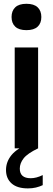

<svg xmlns="http://www.w3.org/2000/svg" viewBox="-20 -802 286 1038"><path d="M59.5 0V-545.5H186V0ZM123 -639Q82.5 -639 62.5 -657.8Q42.5 -676.5 42.5 -710Q42.5 -743.5 62.5 -762.5Q82.5 -781.5 123 -781.5Q163.5 -781.5 183.5 -762.5Q203.5 -743.5 203.5 -710Q203.5 -676.5 183.5 -657.8Q163.5 -639 123 -639ZM131 216.5Q73 216.5 42.8 189.8Q12.5 163 12.5 117Q12.5 72.5 42.5 36Q72.5 -0.5 149.5 -33.5L186 0Q128.5 27.5 107.8 54Q87 80.5 87 109.5Q87 161.5 146 161.5Q176.5 161.5 211 144.5V199Q194 207 174.2 211.8Q154.5 216.5 131 216.5Z"/></svg>

Font: Encode Sans SmCnd SmBold
Style: Regular
Weight: 600
Width: 4
Designer: Multiple Designers
Foundry: Impallari Type
Version: Version 3.002; ttfautohint (v1.8.3) -l 8 -r 50 -G 200 -x 14 